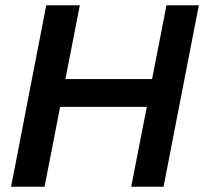

<svg xmlns="http://www.w3.org/2000/svg" viewBox="-20 -708 774 728"><path d="M208 -302.7 148.9 0H22L155.3 -688H282.7L228 -408.2H556.6L611.3 -688H733.9L600.1 0H477.5L536.6 -302.7Z"/></svg>

Font: Arimo SemiBold
Style: Italic
Weight: 600
Italic angle: -12°
Version: Version 1.33